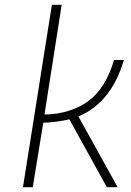

<svg xmlns="http://www.w3.org/2000/svg" viewBox="-20 -783 546 803"><path d="M197 -763H238L166 -304Q273 -306 347 -358.5Q421 -411 457 -532H498Q446 -354 308 -296L472 0H427L270 -284Q245 -278 214 -274Q183 -270 161 -270L117 0H76Z"/></svg>

Font: Exo ExtraLight
Style: Italic
Weight: 275
Italic angle: -9°
Designer: Natanael Gama
Foundry: Natanael Gama
Version: Version 1.500; ttfautohint (v1.6)